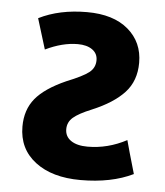

<svg xmlns="http://www.w3.org/2000/svg" viewBox="-46 -591 562 652"><g transform="rotate(5 235.5 -265.0)"><path d="M40 -144Q40 -201 71.5 -239.5Q103 -278 175 -310Q230 -332 250.5 -348Q271 -364 271 -390Q271 -413 252.5 -426Q234 -439 203 -439Q151 -439 93 -411L61 -515Q131 -550 225 -550Q315 -550 365.5 -507Q416 -464 416 -394Q416 -332 379 -292Q342 -252 270 -222Q226 -204 207.5 -188Q189 -172 189 -148Q189 -123 209.5 -109Q230 -95 266 -95Q335 -95 399 -129Q406 -102 431 -16Q357 20 252 20Q155 20 97.5 -24Q40 -68 40 -144Z"/></g></svg>

Font: Repo
Style: Bold
Weight: 700
Designer: Stefan Peev
Foundry: Context Ltd
Version: Version 001.000